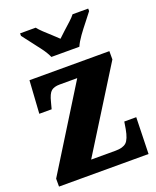

<svg xmlns="http://www.w3.org/2000/svg" viewBox="-142 -850 762 935"><g transform="rotate(-20 239.0 -383.0)"><path d="M0 0V-41L264 -466H173Q144 -466 129 -453.5Q114 -441 104 -400L95 -366H31L42 -536H456V-493L192 -70H319Q357 -70 374.5 -86Q392 -102 401 -152L407 -189H469L464 0ZM181 -606Q171 -629 151.5 -655.5Q132 -682 111.5 -708Q91 -734 77 -753V-766H158Q167 -754 184.5 -737.5Q202 -721 221 -704Q240 -687 253 -674Q266 -687 285 -704Q304 -721 322 -737.5Q340 -754 349 -766H430V-753Q416 -734 395 -708Q374 -682 355 -655.5Q336 -629 326 -606Z"/></g></svg>

Font: Noto Serif Thai Condensed Black
Style: Regular
Weight: 900
Width: 3
Designer: Monotype Design Team
Foundry: Monotype Imaging Inc.
Version: Version 2.002; ttfautohint (v1.8.4.7-5d5b)